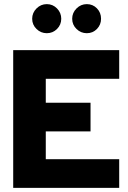

<svg xmlns="http://www.w3.org/2000/svg" viewBox="-20 -911 620 931"><path d="M470 -820Q470 -791 450 -770.5Q430 -750 401 -750Q372 -750 351 -770.5Q330 -791 330 -820Q330 -849 351 -870Q372 -891 401 -891Q430 -891 450 -870.5Q470 -850 470 -820ZM256.5 -870Q277 -849 277 -820Q277 -791 256.5 -770.5Q236 -750 207 -750Q178 -750 157 -770.5Q136 -791 136 -820Q136 -849 157 -870Q178 -891 207 -891Q236 -891 256.5 -870ZM44 0V-668H558V-529H202V-413H419V-274H202V-139H558V0Z"/></svg>

Font: Atkinson Hyperlegible Pro
Style: Bold
Weight: 700
Designer: Elliott Scott, Megan Eiswerth, Linus Boman, Theodore Petrosky, Jacob Perez
Foundry: Braille Institute
Version: Version 1.5.1